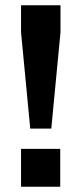

<svg xmlns="http://www.w3.org/2000/svg" viewBox="-20 -710 310 730"><path d="M60 -587V-690H210V-587L175 -221H95ZM60 -144H209V0H60Z"/></svg>

Font: Mozilla Text BETA
Style: Bold
Weight: 700
Designer: Studio DRAMA
Foundry: Studio DRAMA
Version: Version 0.100